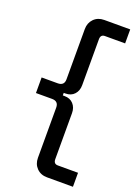

<svg xmlns="http://www.w3.org/2000/svg" viewBox="-181 -823 812 1135"><g transform="rotate(20 224.5 -255.0)"><path d="M269 240Q229 240 204 214.5Q179 189 179 150V-166Q179 -206 138 -206H37V-304H138Q179 -304 179 -344V-660Q179 -699 204 -724.5Q229 -750 269 -750H432V-662H305Q278 -662 278 -632V-343Q278 -308 257.5 -285.5Q237 -263 202 -263H191V-247H202Q237 -247 257.5 -224.5Q278 -202 278 -167V122Q278 152 305 152H432V240Z"/></g></svg>

Font: Space Grotesk Medium
Style: Regular
Weight: 500
Designer: Florian Karsten
Foundry: Florian Karsten
Version: Version 2.000